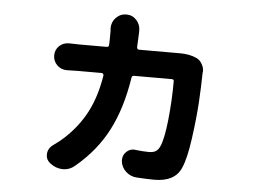

<svg xmlns="http://www.w3.org/2000/svg" viewBox="-50 -694 1100 822"><g transform="rotate(5 500.0 -283.0)"><path d="M693.4 -484.4Q699.2 -484.4 705.1 -484.4Q745.1 -484.4 775.4 -470.7Q792 -462.9 800.8 -445.3Q808.6 -431.6 808.6 -416Q808.6 -413.1 807.6 -409.2Q806.6 -347.7 802.7 -282.2Q798.8 -216.8 786.6 -127.4Q774.4 -38.1 755.9 2.9Q729.5 64.5 641.6 64.5Q611.3 64.5 564.5 61.5Q538.1 59.6 518.6 41.5Q499 23.4 496.1 -2.9Q496.1 -5.9 496.1 -8.8Q496.1 -28.3 510.3 -42.5Q524.4 -56.6 543.9 -56.6Q546.9 -56.6 549.8 -55.7Q585 -51.8 606.4 -51.8Q626 -51.8 636.7 -58.1Q647.5 -64.5 654.3 -79.1Q669.9 -112.3 678.7 -196.3Q687.5 -280.3 687.5 -361.3Q688.5 -371.1 678.7 -371.1H516.6Q506.8 -371.1 505.9 -361.3Q485.4 -229.5 436.5 -134.8Q387.7 -40 298.8 34.2Q276.4 53.7 247.1 53.7Q246.1 53.7 246.1 53.7Q215.8 52.7 191.4 33.2Q173.8 19.5 173.8 -2Q173.8 -28.3 196.3 -44.9Q224.6 -64.5 244.1 -83Q302.7 -137.7 336.9 -204.1Q371.1 -270.5 385.7 -361.3Q385.7 -365.2 383.3 -368.2Q380.9 -371.1 377 -371.1H274.4Q253.9 -371.1 228.5 -370.1Q227.5 -370.1 226.6 -370.1Q203.1 -370.1 185.5 -386.7Q168 -404.3 168 -428.7Q168 -453.1 185.5 -469.7Q203.1 -485.4 225.6 -485.4Q226.6 -485.4 228.5 -485.4Q252.9 -484.4 273.4 -484.4H388.7Q398.4 -484.4 398.4 -494.1Q399.4 -512.7 399.4 -552.7L398.4 -565.4Q398.4 -591.8 416 -610.4Q434.6 -629.9 460.9 -629.9Q487.3 -629.9 504.9 -610.4Q521.5 -591.8 521.5 -567.4Q521.5 -566.4 521.5 -555.7Q519.5 -523.4 518.6 -494.1Q518.6 -490.2 521 -487.3Q523.4 -484.4 527.3 -484.4H674.8Q683.6 -484.4 693.4 -484.4Z"/></g></svg>

Font: Gen Jyuu GothicX Bold
Style: Bold
Weight: 700
Designer: Ryoko NISHIZUKA (kana &amp; ideographs); Paul D. Hunt (Latin, Greek &amp; Cyrillic); Wenlong ZHANG (bopomofo); Sandoll C
Version: Version 1.058.20140828